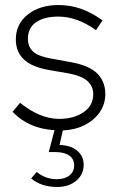

<svg xmlns="http://www.w3.org/2000/svg" viewBox="-20 -509 476 764"><path d="M207 235Q176 235 150 226.5Q124 218 104 201L126 175Q161 204 206 204Q238 204 256.5 189Q275 174 275 149Q275 123 255 109.5Q235 96 199 96H174L197 9Q94 3 30 -64L60 -100Q139 -36 215 -36Q274 -36 312.5 -62.5Q351 -89 351 -134Q351 -166 328 -186.5Q305 -207 253 -217L177 -230Q107 -242 75 -272.5Q43 -303 43 -352Q43 -414 91 -451.5Q139 -489 212 -489Q259 -489 301 -474.5Q343 -460 388 -428L362 -389Q287 -443 212 -443Q156 -443 123.5 -420.5Q91 -398 91 -355Q91 -323 111.5 -304Q132 -285 183 -276L260 -262Q334 -249 366.5 -217Q399 -185 399 -135Q399 -94 376.5 -62Q354 -30 316 -11Q278 8 230 10L217 68Q261 69 287 90.5Q313 112 313 147Q313 185 283.5 210Q254 235 207 235Z"/></svg>

Font: Red Hat Text Light
Style: Regular
Weight: 300
Designer: Pentagram, MCKL
Foundry: Pentagram, MCKL
Version: Version 1.023; ttfautohint (v1.8.3)